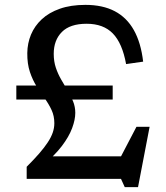

<svg xmlns="http://www.w3.org/2000/svg" viewBox="-20 -734 682 788"><path d="M497.5 -471Q482 -556.5 443.2 -596.5Q404.5 -636.5 335.5 -636.5Q267.5 -636.5 234 -602.8Q200.5 -569 200.5 -513Q200.5 -482 209.2 -456Q218 -430 231.5 -406.8Q245 -383.5 258 -361.8Q271 -340 280 -317.8Q289 -295.5 289 -271Q289 -243 276 -208Q263 -173 233.8 -134.5Q204.5 -96 156 -56L147.5 -92.5H540L458.5 -57.5L540 -213.5H594L546.5 34H492L476.5 0H89.5V-49.5Q119.5 -79.5 141 -104.2Q162.5 -129 176.2 -150Q190 -171 196.5 -190Q203 -209 203 -228.5Q203 -258 191.8 -282.2Q180.5 -306.5 164 -329.5Q147.5 -352.5 130.8 -378.8Q114 -405 102.8 -438.5Q91.5 -472 92 -516.5Q92.5 -556.5 107.2 -592Q122 -627.5 151.5 -655Q181 -682.5 225.8 -698.2Q270.5 -714 330.5 -714Q401.5 -714 451 -688Q500.5 -662 529.5 -610.2Q558.5 -558.5 567.5 -481ZM442.5 -383V-325.5H47V-383Z"/></svg>

Font: Newsreader 7pt
Style: Regular
Weight: 400
Designer: Hugues Gentile
Foundry: Production Type
Version: Version 1.003